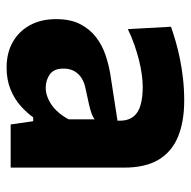

<svg xmlns="http://www.w3.org/2000/svg" viewBox="-18 -534 564 567"><g transform="rotate(90 263.5 -250.0)"><path d="M179 12Q136 12 104 -6Q72 -24 54 -56.8Q36 -89.5 36 -134.5Q36 -177 51 -205.8Q66 -234.5 89.8 -252.5Q113.5 -270.5 141.8 -280Q170 -289.5 197 -294L336 -315.5Q337 -344.5 325 -360.8Q313 -377 290.2 -383.5Q267.5 -390 236 -390Q219 -390 199 -387.2Q179 -384.5 157.2 -379Q135.5 -373.5 112.2 -365.5Q89 -357.5 65.5 -346L58.5 -473.5Q77 -480 101 -487Q125 -494 153 -499.8Q181 -505.5 212.2 -509Q243.5 -512.5 276.5 -512.5Q339 -512.5 383.2 -494.2Q427.5 -476 451 -437Q474.5 -398 474.5 -335Q474.5 -310.5 474.5 -275Q474.5 -239.5 474.5 -211.5V-164Q474.5 -126 474.5 -85.8Q474.5 -45.5 474.5 0H347L337.5 -66.5H326Q312.5 -47.5 292 -29.2Q271.5 -11 243.2 0.5Q215 12 179 12ZM238.5 -103.5Q256 -103.5 273.5 -111.8Q291 -120 306 -135.2Q321 -150.5 332 -171.5V-248Q326 -243.5 316.8 -239.8Q307.5 -236 289.8 -231.8Q272 -227.5 240.5 -221Q222.5 -217.5 209.5 -209Q196.5 -200.5 189.2 -187.2Q182 -174 182 -156Q182 -127.5 199.2 -115.5Q216.5 -103.5 238.5 -103.5Z"/></g></svg>

Font: Commissioner Thin
Style: Bold
Weight: 700
Version: Version 1.001;gftools[0.9.23]